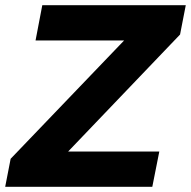

<svg xmlns="http://www.w3.org/2000/svg" viewBox="-31 -720 736 740"><path d="M-11 0 10 -108 478 -596 491 -564H106L132 -700H685L663 -587L201 -104L187 -136H583L556 0Z"/></svg>

Font: REM SemiBold
Style: Italic
Weight: 600
Italic angle: -11°
Designer: Octavio Pardo
Foundry: Ashler Design
Version: Version 1.005;gftools[0.9.28]